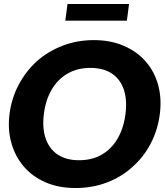

<svg xmlns="http://www.w3.org/2000/svg" viewBox="-20 -939 829 967"><path d="M361 8Q276 8 210 -20.5Q144 -49 100 -100Q57 -150 37.5 -218Q18 -286 28 -365Q38 -444 74 -512Q110 -580 165 -630Q221 -680 294.5 -708.5Q368 -737 453 -737Q537 -737 604 -708Q671 -679 714 -629Q758 -579 776.5 -511Q795 -443 785 -365Q775 -286 740 -218Q705 -150 649 -100Q594 -49 520 -20.5Q446 8 361 8ZM378 -132Q444 -132 493 -160.5Q542 -189 572.5 -241.5Q603 -294 612 -365Q621 -436 603.5 -488Q586 -540 543.5 -568.5Q501 -597 435 -597Q370 -597 320.5 -568.5Q271 -540 240.5 -488Q210 -436 201 -365Q192 -294 210 -241.5Q228 -189 270.5 -160.5Q313 -132 378 -132ZM309 -835 320 -919H630L619 -835Z"/></svg>

Font: Aleo Black
Style: Italic
Weight: 900
Italic angle: -7°
Designer: Alessio Laiso
Foundry: Alessio Laiso
Version: Version 2.001;gftools[0.9.29]